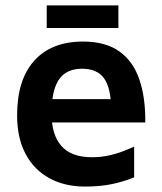

<svg xmlns="http://www.w3.org/2000/svg" viewBox="-20 -672 598 707"><path d="M293 15Q218 15 161.5 -16Q105 -47 74 -105.5Q43 -164 43 -247Q43 -379 106.5 -449Q170 -519 286 -519Q368 -519 419 -483Q470 -447 493 -380Q516 -313 515 -221H125L116 -307H414L390 -271Q388 -350 362.5 -384.5Q337 -419 281 -419Q247 -419 222 -403.5Q197 -388 183.5 -352Q170 -316 170 -253Q170 -175 206.5 -134Q243 -93 319 -93Q350 -93 378.5 -99Q407 -105 431.5 -114.5Q456 -124 474 -132V-19Q438 -4 394 5.5Q350 15 293 15ZM152 -569V-652H416V-569Z"/></svg>

Font: Maven Pro SemiBold
Style: Regular
Weight: 600
Designer: Joe Prince
Foundry: Joe Prince
Version: Version 2.103